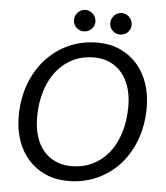

<svg xmlns="http://www.w3.org/2000/svg" viewBox="-59 -941 865 1001"><g transform="rotate(5 373.0 -441.0)"><path d="M710 -409Q710 -317.5 681.8 -241Q653.5 -164.5 603.2 -109.2Q553 -54 484.2 -23.2Q415.5 7.5 334.5 7.5Q268.5 7.5 215.8 -16Q163 -39.5 125.8 -81.2Q88.5 -123 68.8 -180.5Q49 -238 49 -306.5Q49 -398 77.5 -474.8Q106 -551.5 156.5 -607Q207 -662.5 275.8 -693.5Q344.5 -724.5 425 -724.5Q491 -724.5 543.8 -700.8Q596.5 -677 633.5 -635Q670.5 -593 690.2 -535.2Q710 -477.5 710 -409ZM614 -407Q614 -461.5 600 -505.8Q586 -550 560.2 -581Q534.5 -612 497.2 -629Q460 -646 413.5 -646Q354.5 -646 305.2 -622.2Q256 -598.5 220.2 -554.5Q184.5 -510.5 164.8 -448.2Q145 -386 145 -309Q145 -254.5 158.8 -210.5Q172.5 -166.5 198.5 -135.5Q224.5 -104.5 261.5 -87.8Q298.5 -71 345 -71Q404.5 -71 454 -94.5Q503.5 -118 539 -161.8Q574.5 -205.5 594.2 -267.8Q614 -330 614 -407ZM404.5 -831.5Q404.5 -820 400 -810Q395.5 -800 387.5 -792.5Q379.5 -785 369.2 -780.8Q359 -776.5 347.5 -776.5Q336.5 -776.5 326.5 -780.8Q316.5 -785 308.8 -792.5Q301 -800 296.5 -810Q292 -820 292 -831.5Q292 -843.5 296.5 -853.8Q301 -864 308.8 -872Q316.5 -880 326.5 -884.5Q336.5 -889 347.5 -889Q359 -889 369.2 -884.5Q379.5 -880 387.5 -872Q395.5 -864 400 -853.8Q404.5 -843.5 404.5 -831.5ZM594.5 -831.5Q594.5 -820 590 -810Q585.5 -800 577.8 -792.5Q570 -785 559.8 -780.8Q549.5 -776.5 538 -776.5Q526.5 -776.5 516.2 -780.8Q506 -785 498.5 -792.5Q491 -800 486.5 -810Q482 -820 482 -831.5Q482 -843.5 486.5 -853.8Q491 -864 498.5 -872Q506 -880 516.2 -884.5Q526.5 -889 538 -889Q549.5 -889 559.8 -884.5Q570 -880 577.8 -872Q585.5 -864 590 -853.8Q594.5 -843.5 594.5 -831.5Z"/></g></svg>

Font: Lato 2
Style: Italic
Weight: 400
Italic angle: -7°
Designer: Lukasz Dziedzic with Adam Twardoch and Botio Nikoltchev
Foundry: tyPoland Lukasz Dziedzic
Version: Version 2.015; 2015-08-06; http://www.latofonts.com/